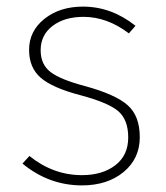

<svg xmlns="http://www.w3.org/2000/svg" viewBox="-20 -551 501 581"><path d="M231 -531Q317 -531 390 -473L370 -450Q304 -500 233 -500Q175 -500 139 -472.5Q103 -445 103 -399Q103 -356 133 -333Q163 -310 239 -290Q330 -265 366.5 -232.5Q403 -200 403 -136Q403 -71 354 -30.5Q305 10 228 10Q128 10 48 -56L69 -79Q141 -21 228 -21Q290 -21 329 -51Q368 -81 368 -135Q368 -188 338.5 -214Q309 -240 223 -263Q139 -285 103.5 -315.5Q68 -346 68 -400Q68 -457 114.5 -494Q161 -531 231 -531Z"/></svg>

Font: FiraSans
Style: Regular
Weight: 200
Designer: Carrois Corporate & Edenspiekermann AG
Foundry: Carrois Corporate GbR & Edenspiekermann AG
Version: Version 3.106;PS 003.106;hotconv 1.0.70;makeotf.lib2.5.58329